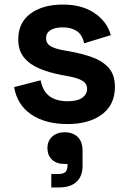

<svg xmlns="http://www.w3.org/2000/svg" viewBox="-20 -530 564 842"><path d="M276 14Q179 14 117 -28Q55 -70 42 -148L158 -178Q165 -143 181.5 -123Q198 -103 222.5 -94.5Q247 -86 276 -86Q320 -86 341 -101.5Q362 -117 362 -140Q362 -163 342 -175.5Q322 -188 278 -196L250 -201Q198 -211 155 -228.5Q112 -246 86 -277Q60 -308 60 -357Q60 -431 114 -470.5Q168 -510 256 -510Q339 -510 394 -473Q449 -436 466 -376L349 -340Q341 -378 316.5 -394Q292 -410 256 -410Q220 -410 201 -397.5Q182 -385 182 -363Q182 -339 202 -327.5Q222 -316 256 -310L284 -305Q340 -295 385.5 -278.5Q431 -262 457.5 -231.5Q484 -201 484 -149Q484 -71 427.5 -28.5Q371 14 276 14ZM205 292V233H235Q258 233 267 224Q276 215 276 195V189H263Q228 189 208 170Q188 151 188 120Q188 88 209 69Q230 50 264 50Q299 50 320.5 70.5Q342 91 342 130V198Q342 243 315.5 267.5Q289 292 238 292Z"/></svg>

Font: Space Grotesk Light
Style: Bold
Weight: 700
Version: Version 2.000